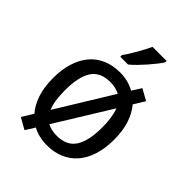

<svg xmlns="http://www.w3.org/2000/svg" viewBox="-228 -881 1032 1032"><g transform="rotate(45 288.5 -364.5)"><path d="M522.9 -269Q522.9 -202.1 506.6 -150.1Q490.2 -98.1 459.7 -62.7Q429.2 -27.3 385.7 -8.8Q342.3 9.8 288.1 9.8Q227.1 9.8 179.2 -16.1L146 37.1L82 1L121.1 -63Q90.3 -98.1 73.2 -150.1Q56.2 -202.1 56.2 -269Q56.2 -335.4 72.5 -387Q88.9 -438.5 119.1 -473.9Q149.4 -509.3 193.1 -527.6Q236.8 -545.9 291 -545.9Q321.8 -545.9 349.4 -538.8Q377 -531.7 400.9 -518.1L434.1 -570.8L498 -535.2L459 -472.2Q489.3 -436.5 506.1 -385.5Q522.9 -334.5 522.9 -269ZM147.9 -269Q147.9 -228 152.6 -196Q157.2 -164.1 168 -139.2L361.8 -455.1Q347.7 -463.4 329.3 -467.8Q311 -472.2 289.1 -472.2Q213.9 -472.2 180.9 -421.6Q147.9 -371.1 147.9 -269ZM431.2 -269Q431.2 -346.7 412.1 -395L217.8 -80.1Q232.9 -71.8 250.5 -67.9Q268.1 -64 290 -64Q365.2 -64 398.2 -115.5Q431.2 -167 431.2 -269ZM231 -619.1Q241.7 -633.3 253.2 -651.9Q264.6 -670.4 276.1 -690.2Q287.6 -710 297.9 -729.7Q308.1 -749.5 315.9 -766.1H422.9V-755.9Q415 -742.7 399.7 -722.9Q384.3 -703.1 365.5 -681.6Q346.7 -660.2 326.9 -639.9Q307.1 -619.6 290 -606H231Z"/></g></svg>

Font: Genotype
Style: Regular
Weight: 400
Foundry: Ascender Corporation
Version: Version 1.00